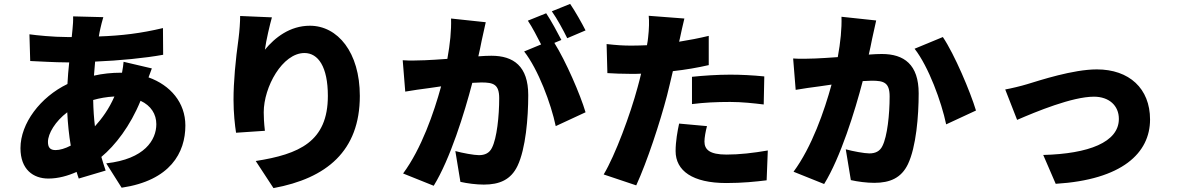

<svg xmlns="http://www.w3.org/2000/svg" viewBox="-20 -897 6040 985"><path d="M467 -249C462 -290 459 -334 458 -384C490 -393 526 -400 567 -402C539 -338 504 -290 467 -249ZM265 -127C236 -127 226 -142 226 -169C226 -212 264 -275 325 -321C328 -261 334 -203 343 -150C314 -135 287 -127 265 -127ZM614 -580C613 -566 610 -545 606 -524H600C553 -524 506 -519 462 -509C464 -533 466 -557 468 -581C591 -586 724 -599 817 -616L816 -753C703 -726 604 -714 487 -710C489 -724 492 -738 495 -751C499 -768 503 -786 510 -809L355 -813C356 -793 354 -766 352 -747L348 -707H324C253 -707 166 -716 131 -721L135 -584C184 -582 261 -577 319 -577H335C331 -541 328 -503 326 -466C187 -399 85 -264 85 -137C85 -27 151 19 228 19C279 19 328 5 373 -15C377 -3 380 9 384 19L522 -22C514 -45 507 -68 500 -92C571 -151 648 -250 701 -380C755 -355 782 -311 782 -260C782 -180 723 -81 525 -59L604 66C854 29 931 -114 931 -253C931 -371 854 -460 742 -500C749 -518 755 -536 759 -546Z M1212 -815C1212 -785 1209 -740 1204 -701C1188 -586 1178 -477 1178 -385C1178 -318 1185 -254 1191 -216L1339 -226C1334 -269 1333 -300 1333 -321C1333 -451 1429 -625 1542 -625C1612 -625 1662 -555 1662 -405C1662 -170 1515 -106 1292 -71L1383 68C1655 18 1826 -122 1826 -405C1826 -629 1712 -765 1570 -765C1467 -765 1390 -704 1339 -642C1345 -689 1365 -773 1375 -808L1212 -815Z M2984 -741C2967 -775 2931 -839 2905 -877L2811 -839C2838 -801 2870 -742 2890 -701ZM2294 -802C2296 -741 2289 -672 2275 -595C2231 -592 2190 -589 2161 -588C2122 -587 2084 -585 2046 -588L2059 -427C2092 -433 2149 -441 2181 -445C2195 -447 2217 -450 2243 -454C2206 -319 2142 -134 2048 -7L2205 56C2289 -80 2363 -318 2403 -472C2421 -473 2438 -474 2449 -474C2511 -474 2541 -465 2541 -393C2541 -301 2529 -188 2504 -139C2491 -112 2468 -101 2437 -101C2412 -101 2352 -112 2316 -122L2342 36C2377 44 2424 50 2462 50C2543 50 2601 25 2635 -46C2677 -134 2690 -293 2690 -409C2690 -557 2615 -611 2501 -611C2483 -611 2460 -610 2434 -608C2440 -634 2446 -661 2451 -688C2457 -716 2465 -753 2472 -783ZM2860 -692C2842 -727 2807 -792 2782 -829L2688 -791C2711 -757 2736 -708 2756 -669L2669 -633C2741 -541 2807 -365 2831 -250L2984 -321C2957 -412 2883 -583 2824 -677Z M3530 -363C3593 -371 3654 -374 3726 -374C3787 -374 3849 -367 3898 -361L3901 -505C3841 -511 3781 -514 3726 -514C3661 -514 3587 -509 3530 -503ZM3616 -713C3566 -701 3515 -691 3464 -683L3468 -700C3473 -723 3483 -771 3491 -802L3308 -816C3311 -791 3310 -747 3305 -705C3304 -693 3302 -680 3299 -665C3273 -664 3246 -663 3220 -663C3177 -663 3146 -665 3092 -671L3096 -522C3130 -520 3168 -518 3219 -518C3235 -518 3252 -518 3269 -519C3264 -496 3257 -472 3251 -449C3214 -311 3136 -100 3077 -2L3244 54C3300 -68 3366 -269 3402 -407C3412 -446 3422 -490 3432 -532C3496 -539 3560 -550 3616 -563ZM3464 -263C3456 -226 3446 -172 3446 -122C3446 -21 3533 42 3706 42C3789 42 3856 35 3913 28L3919 -125C3843 -112 3774 -104 3707 -104C3620 -104 3594 -130 3594 -171C3594 -191 3600 -224 3607 -250Z M4297 -811C4299 -750 4292 -681 4278 -604C4234 -601 4193 -598 4164 -597C4125 -596 4087 -594 4049 -597L4062 -436C4095 -442 4152 -450 4184 -454C4198 -456 4220 -459 4246 -463C4209 -328 4145 -143 4051 -16L4208 47C4292 -89 4366 -327 4406 -481C4424 -482 4441 -483 4452 -483C4514 -483 4544 -474 4544 -402C4544 -310 4532 -197 4507 -148C4494 -121 4471 -110 4440 -110C4415 -110 4355 -121 4319 -131L4345 27C4380 35 4427 41 4465 41C4546 41 4604 16 4638 -55C4680 -143 4693 -302 4693 -418C4693 -566 4618 -620 4504 -620C4486 -620 4463 -619 4437 -617C4443 -643 4449 -670 4454 -697C4460 -725 4468 -762 4475 -792ZM4672 -647C4744 -555 4810 -374 4834 -259L4987 -330C4958 -426 4877 -618 4817 -707Z M5137 -438 5198 -282C5295 -324 5481 -401 5592 -401C5670 -401 5720 -355 5720 -287C5720 -167 5564 -108 5332 -102L5396 46C5737 25 5880 -112 5880 -284C5880 -443 5773 -541 5607 -541C5485 -541 5315 -485 5249 -465C5220 -456 5166 -443 5137 -438Z"/></svg>

Font: Noto Sans CJK JP Black
Style: Regular
Weight: 900
Designer: Ryoko NISHIZUKA (kana & ideographs); Paul D. Hunt (Latin, Greek & Cyrillic); Wenlong ZHANG (bopomofo); Sandoll Communica
Foundry: Adobe Systems Incorporated
Version: Version 1.004;PS 1.004;hotconv 1.0.82;makeotf.lib2.5.63406